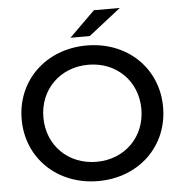

<svg xmlns="http://www.w3.org/2000/svg" viewBox="-59 -948 960 1013"><g transform="rotate(-5 420.5 -441.0)"><path d="M421 9C636 9 795 -143 795 -350C795 -557 636 -709 421 -709C205 -709 46 -556 46 -350C46 -144 205 9 421 9ZM421 -93C271 -93 161 -202 161 -350C161 -498 271 -607 421 -607C570 -607 680 -498 680 -350C680 -202 570 -93 421 -93ZM442 -757 613 -891H476L340 -757Z"/></g></svg>

Font: Montserrat-Alt1 SemBd
Style: Regular
Weight: 600
Designer: Differentunic
Foundry: Differentunic
Version: Version 7.222